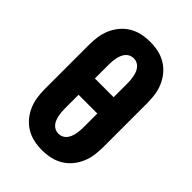

<svg xmlns="http://www.w3.org/2000/svg" viewBox="-221 -838 941 941"><g transform="rotate(45 250.0 -367.5)"><path d="M250 8Q221 8 193 2Q165 -4 140.5 -18.5Q116 -33 97.5 -55Q79 -77 67.5 -103.5Q56 -130 52 -158Q48 -186 48 -215V-520Q48 -549 52 -577Q56 -605 67.5 -631.5Q79 -658 97.5 -680Q116 -702 140.5 -716.5Q165 -731 193 -737Q221 -743 250 -743Q279 -743 307 -737Q335 -731 359.5 -716.5Q384 -702 402.5 -680Q421 -658 432.5 -631.5Q444 -605 448 -577Q452 -549 452 -520V-215Q452 -186 448 -158Q444 -130 432.5 -103.5Q421 -77 402.5 -55Q384 -33 359.5 -18.5Q335 -4 307 2Q279 8 250 8ZM315 -424V-520Q315 -532 314 -543.5Q313 -555 310.5 -567Q308 -579 303.5 -590Q299 -601 291.5 -610Q284 -619 273 -624Q262 -629 250 -629Q238 -629 227 -624Q216 -619 208.5 -610Q201 -601 196.5 -590Q192 -579 189.5 -567Q187 -555 186 -543.5Q185 -532 185 -520V-424ZM250 -106Q262 -106 273 -111Q284 -116 291.5 -125Q299 -134 303.5 -145Q308 -156 310.5 -168Q313 -180 314 -191.5Q315 -203 315 -215V-311H185V-215Q185 -203 186 -191.5Q187 -180 189.5 -168Q192 -156 196.5 -145Q201 -134 208.5 -125Q216 -116 227 -111Q238 -106 250 -106Z"/></g></svg>

Font: Iosevka Heavy
Style: Regular
Weight: 900
Monospace: yes
Designer: Belleve Invis
Foundry: Belleve Invis
Version: Version 32.5.0; ttfautohint (v1.8.4)